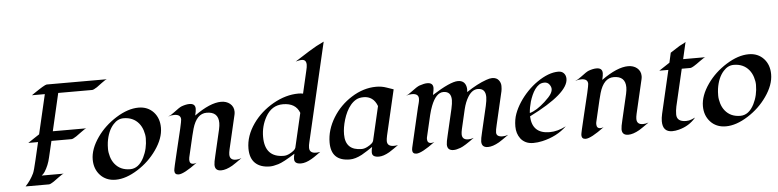

<svg xmlns="http://www.w3.org/2000/svg" viewBox="-48 -1088 5485 1353"><g transform="rotate(-5 2694.5 -411.5)"><path d="M723.1 -702.6Q712.4 -700.7 685.5 -680.2Q658.7 -659.7 647.9 -652.3Q623 -636.2 612.8 -636.2H373L311.5 -370.6H548.3Q538.6 -368.7 511.2 -347.9Q483.9 -327.1 473.1 -320.3Q448.2 -303.7 438 -303.7H295.9L269 -189.5Q256.8 -133.8 228.5 -89.8Q218.3 -74.7 206.1 -66.4H362.3Q351.6 -64.5 324.7 -43.9Q297.9 -23.4 287.1 -16.6Q262.2 0 252 0H86.4Q123.5 -38.6 146.5 -86.9Q154.8 -104 172.4 -180.4Q189.9 -256.8 201.2 -303.7H132.3Q152.8 -317.4 172.9 -330.8Q192.9 -344.2 213.4 -357.4L278.3 -636.2H187Q191.4 -639.2 200.2 -645.3Q209 -651.4 220 -658.7Q231 -666 242.9 -673.8Q254.9 -681.6 265.6 -688Q290.5 -702.6 297.4 -702.6Z M724.1 8.3Q688.5 8.3 661.1 -3.7Q633.8 -15.6 614.7 -36.6Q574.2 -80.6 574.2 -147Q574.2 -221.7 631.8 -303.7Q684.6 -378.9 768.1 -431.2Q852.5 -483.9 927.2 -483.9Q992.7 -483.9 1033.7 -439.5Q1072.8 -396.5 1072.8 -329.6Q1072.8 -254.4 1015.6 -172.9Q961.4 -95.7 880.9 -44.9Q796.9 8.3 724.1 8.3ZM960 -264.6Q960 -290 950.7 -319.6Q941.4 -349.1 923.3 -371.1Q883.8 -418.5 815.4 -418.5Q774.4 -418.5 742.7 -382.8Q702.6 -338.4 690.9 -259.8Q688 -238.3 688 -212.4Q688 -186.5 696.8 -157Q705.6 -127.4 723.6 -105Q762.7 -56.6 831.5 -56.6Q892.1 -56.6 929.2 -129.9Q960 -190.9 960 -264.6Z M1536.1 -98.6Q1536.1 -58.6 1580.1 -58.6Q1598.1 -58.6 1619.1 -65.9Q1569.3 -30.3 1549.8 -18.6Q1504.4 7.3 1470.2 7.3Q1425.8 7.3 1425.8 -35.2Q1425.8 -53.7 1437 -98.6L1479.5 -281.2Q1485.4 -308.1 1485.4 -326.7Q1485.4 -406.2 1402.3 -406.2Q1331.5 -406.2 1301.3 -302.7Q1293.5 -275.9 1288.6 -253.9L1253.4 -103Q1251.5 -95.7 1251.5 -86.4Q1251.5 -56.2 1278.3 -56.2Q1289.1 -56.2 1301.3 -61Q1205.6 9.8 1168.9 9.8Q1140.1 9.8 1140.1 -19Q1140.1 -31.7 1168.9 -149.9Q1197.8 -268.1 1207.5 -311Q1219.7 -364.7 1219.7 -375Q1219.7 -410.6 1173.3 -410.6Q1152.3 -410.6 1129.9 -402.8Q1148.4 -409.2 1171.9 -427.2Q1216.3 -461.4 1231.9 -466.8Q1263.2 -478 1287.1 -478Q1328.6 -478 1328.6 -440.9Q1328.6 -424.8 1320.8 -393.6Q1433.1 -474.1 1510.7 -474.1Q1547.4 -474.1 1572.8 -454.1Q1599.6 -432.1 1599.6 -396.5Q1599.6 -386.7 1597.2 -375.5L1541 -134.3Q1536.1 -112.3 1536.1 -98.6Z M2134.8 -682.1Q2134.8 -718.3 2103 -718.3Q2091.8 -718.3 2081.1 -715.8Q2070.3 -713.4 2059.6 -710.9Q2110.8 -743.7 2161.9 -775.9Q2212.9 -808.1 2268.1 -833.5L2105.5 -135.3Q2100.1 -114.7 2100.1 -97.2Q2100.1 -58.6 2147 -58.6Q2161.6 -58.6 2176.3 -61.5Q2161.1 -51.3 2144.5 -39.1Q2127.9 -26.9 2109.9 -16.6Q2067.9 7.8 2035.2 7.8Q2000.5 7.8 1991.7 -9.8Q1987.8 -17.1 1987.8 -27.3Q1987.8 -43.5 1993.7 -64.5Q1910.6 -11.7 1874.3 -1Q1837.9 9.8 1815.4 9.8Q1747.6 9.8 1710.9 -25.4Q1674.3 -60.5 1674.3 -128.9Q1674.3 -218.3 1734.4 -303.7Q1790 -382.3 1879.4 -433.6Q1969.7 -484.4 2058.6 -484.4Q2076.7 -484.4 2091.3 -481L2128.4 -641.1Q2134.8 -666.5 2134.8 -682.1ZM2060.1 -347.7Q2033.7 -418.9 1943.4 -418.9Q1863.3 -418.9 1820.3 -341.8Q1784.2 -277.3 1784.2 -202.1Q1784.2 -56.2 1918.9 -56.2Q1938 -56.2 1960 -67.4Q1999 -87.9 2003.9 -106Z M2379.9 9.8Q2247.6 9.8 2247.6 -121.1Q2247.6 -210.4 2300.3 -296.4Q2351.1 -378.9 2433.6 -430.7Q2518.6 -484.4 2608.4 -484.4Q2647.9 -484.4 2680.9 -472.4Q2713.9 -460.4 2730 -455.6L2655.3 -135.3Q2649.9 -109.9 2649.9 -97.2Q2649.9 -58.6 2696.8 -58.6Q2711.9 -58.6 2726.1 -61.5Q2710.9 -51.3 2694.3 -39.1Q2677.7 -26.9 2660.2 -16.6Q2617.7 7.8 2585.4 7.8Q2550.3 7.8 2541 -9.8Q2537.6 -17.1 2537.6 -27.3Q2537.6 -43.5 2543.5 -64.5Q2525.4 -52.7 2506.1 -39.8Q2486.8 -26.9 2466.3 -15.6Q2418.5 9.8 2379.9 9.8ZM2354 -169.4Q2354 -56.2 2469.2 -56.2Q2487.8 -56.2 2509.8 -67.4Q2548.8 -87.9 2553.7 -106L2609.9 -347.7Q2596.2 -384.3 2571.8 -401.6Q2547.4 -418.9 2514.4 -418.9Q2481.4 -418.9 2460 -406.5Q2438.5 -394 2421.4 -373.5Q2404.3 -353 2391.6 -326.9Q2378.9 -300.8 2370.6 -272.9Q2354 -217.3 2354 -169.4Z M3002.4 -391.6Q3132.3 -474.1 3186 -474.1Q3230.5 -474.1 3242.7 -433.6Q3246.1 -420.9 3246.1 -409.7Q3246.1 -398.4 3244.6 -391.1Q3321.3 -442.4 3385.3 -464.8Q3410.2 -474.1 3427.2 -474.1Q3444.3 -474.1 3455.6 -469Q3466.8 -463.9 3474.1 -454.6Q3488.8 -436 3488.8 -412.8Q3488.8 -389.6 3485.4 -375.5L3431.2 -142.1Q3422.4 -106.9 3422.4 -89.8Q3422.4 -58.6 3466.8 -58.6Q3484.9 -58.6 3505.9 -65.9Q3456.1 -30.3 3436.5 -18.6Q3391.1 7.3 3356.9 7.3Q3312.5 7.3 3312.5 -35.2Q3312.5 -53.7 3323.7 -98.6L3366.7 -282.7Q3375.5 -321.8 3375.5 -344.7Q3375.5 -406.2 3320.8 -406.2Q3280.3 -406.2 3250.5 -357.9Q3229 -323.2 3216.8 -272.9L3184.6 -134.3Q3179.7 -112.3 3179.7 -98.6Q3179.7 -58.6 3223.6 -58.6Q3242.2 -58.6 3262.2 -65.9Q3192.9 -14.6 3163.1 -3.7Q3133.3 7.3 3113.8 7.3Q3069.3 7.3 3069.3 -35.2Q3069.3 -53.7 3080.6 -98.6L3123.5 -282.7Q3132.3 -321.8 3132.3 -344.7Q3132.3 -406.2 3077.1 -406.2Q3024.9 -406.2 2989.7 -315.4Q2979 -288.1 2970.7 -253.9L2935.5 -103Q2933.1 -94.2 2933.1 -86.4Q2933.1 -56.2 2960.4 -56.2Q2971.2 -56.2 2983.4 -61Q2887.7 9.8 2851.1 9.8Q2822.3 9.8 2822.3 -18.6Q2822.3 -25.4 2824.2 -33.2L2889.6 -314.5Q2893.1 -329.1 2897.5 -344.2Q2901.9 -359.4 2901.9 -375Q2901.9 -410.6 2855.5 -410.6Q2834.5 -410.6 2812 -402.8Q2828.6 -408.2 2852.1 -426.8Q2896.5 -460.4 2913.6 -466.3Q2947.3 -478 2969.2 -478Q3010.7 -478 3010.7 -440.9Q3010.7 -426.3 3002.4 -391.6Z M3949.7 -423.8Q3949.7 -321.3 3670.9 -182.1Q3675.8 -59.1 3799.3 -59.1Q3855.5 -59.1 3915.5 -90.3Q3846.2 -23.9 3741.7 -0.5Q3709 6.8 3678 6.8Q3647 6.8 3624.8 -4.2Q3602.5 -15.1 3588.4 -33.7Q3561.5 -69.8 3561.5 -119.4Q3561.5 -168.9 3576.4 -209.2Q3591.3 -249.5 3616.5 -288.1Q3641.6 -326.7 3674.8 -361.3Q3708 -396 3745.6 -421.9Q3827.1 -478.5 3896.5 -478.5Q3921.4 -478.5 3935.5 -463.1Q3949.7 -447.8 3949.7 -423.8ZM3686 -286.1Q3673.8 -242.7 3671.4 -205.6Q3719.2 -218.3 3780.3 -273.9Q3815.9 -306.6 3827.6 -325.9Q3839.4 -345.2 3839.4 -361.1Q3839.4 -377 3826.9 -393.6Q3814.5 -410.2 3792 -410.2Q3769.5 -410.2 3753.7 -399.2Q3737.8 -388.2 3725.1 -370.6Q3712.4 -353 3702.6 -330.8Q3692.9 -308.6 3686 -286.1Z M4415.5 -98.6Q4415.5 -58.6 4459.5 -58.6Q4477.5 -58.6 4498.5 -65.9Q4448.7 -30.3 4429.2 -18.6Q4383.8 7.3 4349.6 7.3Q4305.2 7.3 4305.2 -35.2Q4305.2 -53.7 4316.4 -98.6L4358.9 -281.2Q4364.7 -308.1 4364.7 -326.7Q4364.7 -406.2 4281.7 -406.2Q4210.9 -406.2 4180.7 -302.7Q4172.9 -275.9 4168 -253.9L4132.8 -103Q4130.9 -95.7 4130.9 -86.4Q4130.9 -56.2 4157.7 -56.2Q4168.5 -56.2 4180.7 -61Q4085 9.8 4048.3 9.8Q4019.5 9.8 4019.5 -19Q4019.5 -31.7 4048.3 -149.9Q4077.1 -268.1 4086.9 -311Q4099.1 -364.7 4099.1 -375Q4099.1 -410.6 4052.7 -410.6Q4031.7 -410.6 4009.3 -402.8Q4027.8 -409.2 4051.3 -427.2Q4095.7 -461.4 4111.3 -466.8Q4142.6 -478 4166.5 -478Q4208 -478 4208 -440.9Q4208 -424.8 4200.2 -393.6Q4312.5 -474.1 4390.1 -474.1Q4426.8 -474.1 4452.1 -454.1Q4479 -432.1 4479 -396.5Q4479 -386.7 4476.6 -375.5L4420.4 -134.3Q4415.5 -112.3 4415.5 -98.6Z M4660.6 9.3Q4592.8 9.3 4592.8 -66.9Q4592.8 -89.4 4599.6 -119.1L4670.4 -423.3H4606.4Q4625.5 -436 4644.3 -448.2Q4663.1 -460.4 4682.1 -473.1L4697.8 -542.5Q4728 -561 4742.2 -571Q4756.3 -581.1 4764.9 -585.4Q4773.4 -589.8 4782.2 -594.2Q4804.7 -605.5 4808.1 -608.9L4780.8 -489.7H4937Q4928.7 -488.3 4897.9 -465.8Q4840.8 -423.3 4826.7 -423.3H4765.1L4704.1 -161.6Q4697.8 -131.3 4697.8 -106Q4697.8 -53.7 4763.7 -53.7Q4785.2 -53.7 4803.5 -61.5Q4821.8 -69.3 4828.6 -72.3Q4781.7 -16.1 4707 2.9Q4683.1 9.3 4660.6 9.3Z M5040.5 8.3Q5004.9 8.3 4977.5 -3.7Q4950.2 -15.6 4931.2 -36.6Q4890.6 -80.6 4890.6 -147Q4890.6 -221.7 4948.2 -303.7Q5001 -378.9 5084.5 -431.2Q5168.9 -483.9 5243.7 -483.9Q5309.1 -483.9 5350.1 -439.5Q5389.2 -396.5 5389.2 -329.6Q5389.2 -254.4 5332 -172.9Q5277.8 -95.7 5197.3 -44.9Q5113.3 8.3 5040.5 8.3ZM5276.4 -264.6Q5276.4 -290 5267.1 -319.6Q5257.8 -349.1 5239.7 -371.1Q5200.2 -418.5 5131.8 -418.5Q5090.8 -418.5 5059.1 -382.8Q5019 -338.4 5007.3 -259.8Q5004.4 -238.3 5004.4 -212.4Q5004.4 -186.5 5013.2 -157Q5022 -127.4 5040 -105Q5079.1 -56.6 5147.9 -56.6Q5208.5 -56.6 5245.6 -129.9Q5276.4 -190.9 5276.4 -264.6Z"/></g></svg>

Font: Fondamento
Style: Italic
Weight: 400
Italic angle: -12°
Version: Version 1.000